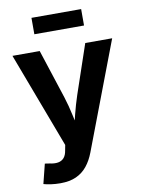

<svg xmlns="http://www.w3.org/2000/svg" viewBox="-100 -800 794 1074"><g transform="rotate(-10 297.0 -262.5)"><path d="M59.6 195.3 87.4 84 113.3 87.9Q141.1 94.2 161.9 90.6Q182.6 86.9 195.3 72.3Q208 57.6 211.9 31.7L217.8 1L13.7 -541H168.5L259.3 -262.2Q275.9 -210 286.9 -157.7Q297.9 -105.5 311 -48.8H275.9Q289.1 -105.5 302.2 -158Q315.4 -210.4 332.5 -262.2L427.2 -541H580.1L349.1 66.9Q332.5 110.8 307.1 142.3Q281.7 173.8 244.6 190.7Q207.5 207.5 154.8 207.5Q127 207.5 101.6 203.9Q76.2 200.2 59.6 195.3ZM437.5 -731.9V-638.7H155.3V-731.9Z"/></g></svg>

Font: Inter 17pt
Style: Bold
Weight: 700
Version: Version 4.001;git-66647c0bb